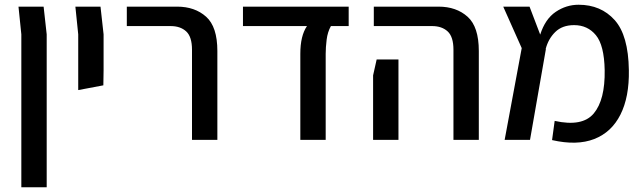

<svg xmlns="http://www.w3.org/2000/svg" viewBox="-20 -590 2718 810"><path d="M70 200V-445L58 -562H164L177 -445V200Z M310 -210V-445L298 -562H404L417 -445V-293L416 -230Z M790 0V-380Q790 -435 765.5 -457.5Q741 -480 700 -480H515V-562H727Q802 -562 849.5 -519.5Q897 -477 897 -375V0Z M1247 0V-363Q1247 -439 1275 -480H1005V-562H1451V-480H1376Q1362 -455 1358 -422.5Q1354 -390 1354 -363V0Z M1893 0V-380Q1893 -435 1868.5 -457.5Q1844 -480 1803 -480H1557V-562H1830Q1905 -562 1952.5 -519.5Q2000 -477 2000 -375V0ZM1554 0V-272L1569 -339H1661V0Z M2109 0 2181 -387 2103 -562H2214L2259 -444Q2280 -510 2324.5 -540Q2369 -570 2421 -570Q2515 -570 2573 -505.5Q2631 -441 2633 -294Q2635 -181 2597.5 -106.5Q2560 -32 2487 -3.5Q2414 25 2309 1L2320 -80Q2437 -54 2485 -111.5Q2533 -169 2531 -294Q2529 -399 2494 -441.5Q2459 -484 2402 -484Q2352 -484 2322.5 -455Q2293 -426 2282 -383H2283L2216 0Z"/></svg>

Font: Assistant SemiBold
Style: Regular
Weight: 600
Designer: Hebrew By Ben Nathan, Latin by Paul Hunt
Version: Version 3.000